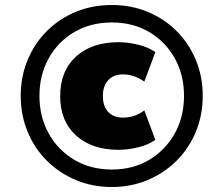

<svg xmlns="http://www.w3.org/2000/svg" viewBox="-20 -737 855 769"><path d="M428 12Q350 12 283.5 -16Q217 -44 167.5 -93.5Q118 -143 90.5 -209.5Q63 -276 63 -353Q63 -430 90.5 -496.5Q118 -563 167.5 -612.5Q217 -662 283.5 -689.5Q350 -717 428 -717Q505 -717 571.5 -689.5Q638 -662 687.5 -612.5Q737 -563 764.5 -496.5Q792 -430 792 -353Q792 -276 764.5 -209.5Q737 -143 687.5 -93.5Q638 -44 571.5 -16Q505 12 428 12ZM428 -58Q513 -58 578 -97Q643 -136 680 -202.5Q717 -269 717 -353Q717 -437 680 -503.5Q643 -570 578 -608.5Q513 -647 428 -647Q343 -647 277.5 -608.5Q212 -570 175 -503.5Q138 -437 138 -353Q138 -269 175 -202.5Q212 -136 277.5 -97Q343 -58 428 -58ZM454 -137Q348 -137 284.5 -194.5Q221 -252 221 -352Q221 -453 284.5 -510.5Q348 -568 454 -568Q494 -568 535.5 -557.5Q577 -547 602 -528L558 -410Q542 -422 520 -430.5Q498 -439 472 -439Q435 -439 413.5 -416Q392 -393 392 -352Q392 -311 413.5 -288.5Q435 -266 472 -266Q498 -266 520 -274Q542 -282 558 -295L602 -177Q577 -158 535.5 -147.5Q494 -137 454 -137Z"/></svg>

Font: Winston Black
Style: Italic
Weight: 900
Italic angle: -9°
Designer: Original fonts by Vernon Adams / Changes by Cristiano Sobral
Foundry: VOriginal fonts by Vernon Adams / Changes by Cristiano Sobral
Version: Version 2.503;July 17, 2020;FontCreator 13.0.0.2655 64-bit